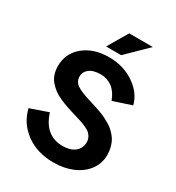

<svg xmlns="http://www.w3.org/2000/svg" viewBox="-210 -1023 1063 1159"><g transform="rotate(30 321.5 -443.0)"><path d="M315.9 -710Q416 -710 491.5 -658.4Q566.9 -606.9 585.9 -530.8L459 -488.8Q439.5 -542 404.3 -568.6Q369.1 -595.2 323.2 -595.2Q296.9 -595.2 274.4 -588.9Q252 -582.5 234.9 -564.7Q217.8 -546.9 217.8 -520Q217.8 -485.4 247.3 -464.6Q276.9 -443.8 355 -420.9Q377.4 -414.1 392.1 -409.4Q406.7 -404.8 429.2 -396.5Q451.7 -388.2 466.8 -380.9Q481.9 -373.5 501.2 -362.3Q520.5 -351.1 533.7 -339.4Q546.9 -327.6 560.3 -311.8Q573.7 -295.9 581.8 -278.6Q589.8 -261.2 595 -239.3Q600.1 -217.3 600.1 -192.9Q600.1 -133.8 565.9 -87.6Q531.7 -41.5 472.7 -16.4Q413.6 8.8 339.8 8.8Q226.1 8.8 147.2 -49.3Q68.4 -107.4 46.9 -200.2L170.9 -243.2Q214.4 -105 338.9 -105Q390.6 -105 422.4 -129.6Q454.1 -154.3 454.1 -196.8Q454.1 -215.3 446.8 -230Q439.5 -244.6 428.5 -254.6Q417.5 -264.6 395.5 -274.4Q373.5 -284.2 354.5 -290.3Q335.4 -296.4 301.8 -306.2Q268.1 -316.4 244.4 -324.7Q220.7 -333 191.9 -345.7Q163.1 -358.4 143.8 -373.3Q124.5 -388.2 107.4 -407.7Q90.3 -427.2 81.8 -453.1Q73.2 -479 73.2 -509.8Q73.2 -598.6 141.1 -654.3Q209 -710 315.9 -710ZM347.2 -895H512.2L371.1 -756.8H266.1Z"/></g></svg>

Font: LT Superior
Style: Bold
Weight: 400
Designer: Daniel Lyons
Foundry: LyonsType
Version: Version 1.000